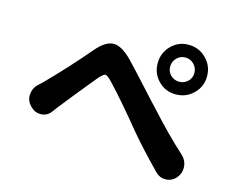

<svg xmlns="http://www.w3.org/2000/svg" viewBox="-96 -867 1193 972"><g transform="rotate(15 500.0 -381.0)"><path d="M736.3 -639.2Q717.8 -620.1 717.8 -593.8Q717.8 -567.4 736.3 -549.3Q754.9 -531.2 781.2 -531.2Q807.6 -531.2 826.2 -549.3Q844.7 -567.4 844.7 -593.8Q844.7 -620.1 826.2 -639.2Q807.6 -658.2 781.2 -658.2Q754.9 -658.2 736.3 -639.2ZM652.3 -593.8Q652.3 -648.4 689.5 -686.5Q726.6 -724.6 780.8 -724.6Q835 -724.6 873 -686.5Q911.1 -648.4 911.1 -593.8Q911.1 -540 873 -502.4Q835 -464.8 780.8 -464.8Q726.6 -464.8 689.5 -502.4Q652.3 -540 652.3 -593.8ZM202.1 -221.7Q183.6 -194.3 151.4 -191.4Q147.5 -191.4 143.6 -191.4Q116.2 -191.4 95.7 -211.9L89.8 -217.8Q68.4 -240.2 68.4 -268.6Q68.4 -272.5 69.3 -275.4Q71.3 -308.6 96.7 -331.1Q105.5 -339.8 117.2 -350.6Q214.8 -448.2 321.3 -573.2Q368.2 -628.9 410.2 -630.9Q411.1 -630.9 413.1 -630.9Q454.1 -630.9 507.8 -577.1Q540 -543.9 613.3 -463.4Q686.5 -382.8 702.1 -367.2Q799.8 -258.8 889.6 -177.7Q914.1 -155.3 917 -122.1Q917 -118.2 917 -114.3Q917 -85.9 898.4 -63.5Q877.9 -38.1 844.7 -36.1Q842.8 -36.1 840.8 -36.1Q811.5 -36.1 790 -57.6Q692.4 -157.2 627.9 -234.4Q520.5 -366.2 445.3 -445.3Q421.9 -468.8 412.1 -468.8Q402.3 -468.8 378.9 -442.4Q283.2 -326.2 218.8 -244.1Q210.9 -233.4 202.1 -221.7Z"/></g></svg>

Font: Gen Jyuu GothicX Bold
Style: Bold
Weight: 700
Designer: Ryoko NISHIZUKA (kana &amp; ideographs); Paul D. Hunt (Latin, Greek &amp; Cyrillic); Wenlong ZHANG (bopomofo); Sandoll C
Version: Version 1.058.20140828